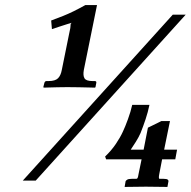

<svg xmlns="http://www.w3.org/2000/svg" viewBox="-20 -659 753 758"><path d="M224 -383 254 -531Q259 -552 258.5 -558.5Q258 -565 263 -569Q259 -568 244.5 -563.5Q230 -559 213.5 -553.5Q197 -548 185 -544L182 -578Q209 -588 229 -596Q249 -604 269.5 -614Q290 -624 317 -639H363L311 -383Q307 -361 313.5 -350Q320 -339 345 -339H354Q362 -339 360 -331L357 -315L355 -313Q355 -313 336 -313.5Q317 -314 291.5 -314.5Q266 -315 246 -315Q228 -315 206.5 -314.5Q185 -314 169 -313.5Q153 -313 153 -313L151 -315L155 -331Q157 -339 164 -339H172Q198 -339 209 -350Q220 -361 224 -383ZM662 -601H713L121 54H70ZM651 -181 628 -68H679L672 -30H620L609 27Q605 47 610 47H626Q639 47 642.5 50.5Q646 54 645 57L641 79L556 78L472 79L476 56Q477 54 482 50.5Q487 47 500 47H518Q521 47 523 44Q525 41 527 28L539 -30H399L395 -41Q420 -65 437.5 -91Q455 -117 465 -139Q474 -158 485 -188Q496 -218 502 -245H570Q564 -216 555 -189Q546 -162 535 -134Q528 -118 516.5 -99.5Q505 -81 496 -68H547L564 -155Q564 -155 577.5 -161.5Q591 -168 604 -174.5Q617 -181 617 -181Z"/></svg>

Font: Libertinus Serif Semibold Italic
Style: Regular
Weight: 600
Italic angle: -11.5°
Designer: Philipp H. Poll, Khaled Hosny
Foundry: Caleb Maclennan
Version: Version 7.051;RELEASE